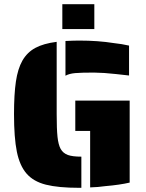

<svg xmlns="http://www.w3.org/2000/svg" viewBox="-20 -890 700 918"><path d="M293 -694Q333 -696 359 -696Q449 -696 524 -684Q562 -680 597 -672V-529Q555 -533 534 -536Q517 -537 479 -541Q441 -543 429 -543Q368 -543 339.5 -540.5Q311 -538 293 -528ZM107 -60Q74 -98 60.5 -165Q47 -232 47 -344Q47 -439 56 -500Q65 -561 87 -600Q110 -640 149 -661Q188 -682 251 -690V-344Q251 -273 255 -235.5Q259 -198 270 -178Q282 -157 304.5 -149Q327 -141 369 -141V8H359Q259 8 199.5 -7Q140 -22 107 -60ZM411 -264H340V-409H600V-17Q553 -6 483 0Q449 5 411 6ZM278 -870H431V-751H278Z"/></svg>

Font: Saira Stencil
Style: Regular
Weight: 400
Designer: Hector Gatti with collaboration of the Omnibus-Type team
Foundry: Omnibus-Type
Version: Version 1.003